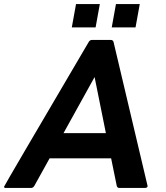

<svg xmlns="http://www.w3.org/2000/svg" viewBox="-48 -932 821 952"><path d="M477 -272 421 -550 267 -272ZM670 0H544Q534 0 531 -10L503 -147H198L122 -10Q116 0 105 0H-19Q-28 0 -28 -6Q-28 -10 392 -724Q398 -734 408 -734H501Q512 -734 515 -724L684 -9Q682 0 670 0ZM624 -796H506L527 -912H645ZM426 -796H308L329 -912H447Z"/></svg>

Font: YamahaIndonesia935. App
Style: Bold Italic
Weight: 700
Italic angle: -10°
Designer: Dalton Maag Ltd
Foundry: Dalton Maag Ltd
Version: Version 1.002; January 01, 2024; Regular/Italic